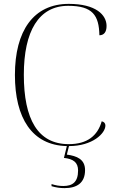

<svg xmlns="http://www.w3.org/2000/svg" viewBox="-20 -744 604 991"><path d="M313 227C377 227 419 200 419 134C419 78 377 61 325 54L336 10C458 10 524 -56 524 -96C524 -107 518 -115 505 -118C484 -44 431 0 335 0C175 0 103 -129 103 -358C103 -583 180 -714 332 -714C458 -714 491 -665 493 -562C516 -562 530 -578 530 -610C530 -667 475 -724 335 -724C153 -724 57 -585 57 -357C57 -135 145 6 325 10L310 71C358 76 383 94 383 136C383 197 353 216 307 216C284 216 269 213 246 206V217C270 224 290 227 313 227Z"/></svg>

Font: Noto Serif Display ExtraLight
Style: Regular
Weight: 200
Designer: Monotype Design Team
Foundry: Monotype Imaging Inc.
Version: Version 2.009